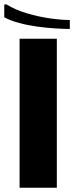

<svg xmlns="http://www.w3.org/2000/svg" viewBox="-51 -882 348 902"><path d="M41 -700H216V0H41ZM-22 -862Q20 -836 75.5 -819.5Q131 -803 185 -795.5Q239 -788 277 -788V-746Q250 -746 209.5 -748.5Q169 -751 124.5 -757Q80 -763 39 -774Q-2 -785 -31 -801V-860Z"/></svg>

Font: Phudu Light ExtraBold
Style: Regular
Weight: 800
Version: Version 1.005;gftools[0.9.23]